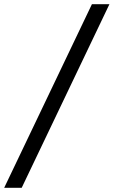

<svg xmlns="http://www.w3.org/2000/svg" viewBox="-126 -780 545 921"><path d="M-106 121H-22L399 -760H315Z"/></svg>

Font: Noto Serif Tamil SemiCondensed Black
Style: Italic
Weight: 900
Width: 4
Italic angle: -12°
Designer: Indian Type Foundry, Tom Grace, and the Monotype Design Team
Foundry: Monotype Imaging Inc.
Version: Version 2.003